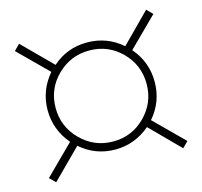

<svg xmlns="http://www.w3.org/2000/svg" viewBox="-86 -716 782 742"><g transform="rotate(-15 305.0 -345.0)"><path d="M50.8 -67.9 27.8 -90.8 143.1 -205.1Q90.8 -266.6 90.8 -345.2Q90.8 -423.3 143.1 -484.9L27.8 -599.1L50.8 -622.1L166 -506.8Q224.6 -559.1 305.2 -559.1Q384.8 -559.1 444.8 -506.8L559.1 -622.1L582 -599.1L466.8 -484.9Q519 -424.8 519 -345.2Q519 -265.1 466.8 -205.1L582 -90.8L559.1 -67.9L444.8 -183.1Q383.3 -130.9 305.2 -130.9Q226.1 -130.9 166 -183.1ZM123 -345.2Q123 -270 176.5 -216.6Q230 -163.1 305.2 -163.1Q380.9 -163.1 433.8 -216.6Q486.8 -270 486.8 -345.2Q486.8 -420.9 433.8 -473.9Q380.9 -526.9 305.2 -526.9Q230 -526.9 176.5 -473.9Q123 -420.9 123 -345.2Z"/></g></svg>

Font: Fin Serif Display
Style: Italic
Weight: 400
Italic angle: -12°
Designer: J. Blake Harris
Version: Version 1.006;FEAKit 1.0